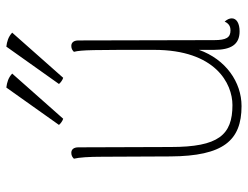

<svg xmlns="http://www.w3.org/2000/svg" viewBox="-106 -646 764 591"><g transform="rotate(-90 275.5 -350.0)"><path d="M206 -537 345 -694C332 -706 318 -710 302 -712L187 -550C191 -545 199 -539 206 -537ZM332 -537 471 -694C458 -706 444 -710 428 -712L313 -550C317 -545 325 -539 332 -537ZM505 -40C498 -24 486 -22 478 -22C456 -22 448 -35 448 -72L447 -490C447 -504 441 -512 430 -512C421 -512 416 -508 412 -504C418 -480 418 -445 418 -257C418 -68 314 -16 248 -16C156 -16 119 -59 119 -206L118 -490C118 -504 112 -512 101 -512C92 -512 87 -508 83 -504C87 -488 89 -457 89 -417L90 -207C91 -44 139 12 245 12C319 12 389 -37 418 -119V-73C418 -21 434 6 475 6C499 6 515 -3 515 -18C515 -25 512 -32 505 -40Z"/></g></svg>

Font: Arima Koshi Thin
Style: Regular
Weight: 250
Designer: Joana Correia and Natanael Gama
Foundry: NDISCOVER
Version: Version 1.019;PS 001.019;hotconv 1.0.88;makeotf.lib2.5.64775